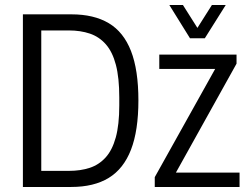

<svg xmlns="http://www.w3.org/2000/svg" viewBox="-20 -743 997 763"><path d="M71 0V-686H264Q353 -686 412 -651Q471 -616 500.5 -540.5Q530 -465 530 -344Q530 -224 500.5 -148Q471 -72 412 -36Q353 0 263 0ZM144 -64H254Q300 -64 336.5 -76Q373 -88 399.5 -117Q426 -146 440 -196.5Q454 -247 454 -324V-356Q454 -434 440.5 -485.5Q427 -537 400.5 -567Q374 -597 337 -609.5Q300 -622 254 -622H144ZM595 0V-39L835 -469H613V-526H920V-490L679 -57H932V0ZM653 -723H707L781 -606H748L822 -723H877L794 -591H735Z"/></svg>

Font: Archivo Condensed Light
Style: Regular
Weight: 300
Width: 3
Designer: Hector Gatti
Foundry: Omnibus-Type
Version: Version 2.001